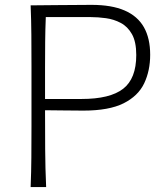

<svg xmlns="http://www.w3.org/2000/svg" viewBox="-20 -754 673 774"><path d="M103.5 0H166Q162.6 -75.2 162.1 -151.9Q161.6 -228.5 161.6 -309.6Q192.9 -309.6 236.1 -308.8Q279.3 -308.1 315.9 -308.1Q419.4 -308.1 478.3 -337.6Q537.1 -367.2 561.3 -418.2Q585.4 -469.2 585.4 -533.2Q585.4 -599.6 560.1 -644.3Q534.7 -689 482.4 -711.7Q430.2 -734.4 349.1 -734.4Q270.5 -734.4 208.7 -733.4Q147 -732.4 103.5 -732.4Q106 -670.4 106.4 -613.3Q106.9 -556.2 106.9 -488.3V-243.7Q106.9 -176.3 106.4 -119.1Q106 -62 103.5 0ZM164.6 -685.1H345.7Q375 -685.1 407 -680.7Q439 -676.3 466.8 -661.6Q494.6 -647 512 -616.2Q529.3 -585.4 529.3 -532.2Q529.3 -437 476.3 -396Q423.3 -355 308.6 -355H161.6V-481Q161.6 -537.6 162.1 -586.4Q162.6 -635.3 164.6 -685.1Z"/></svg>

Font: Pinar-VF
Style: Regular
Weight: 300
Designer: Amin Abedi
Version: Version 3.0